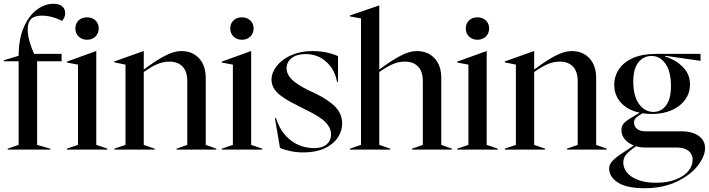

<svg xmlns="http://www.w3.org/2000/svg" viewBox="-22 -794 3762 1019"><path d="M19 -5 77 -25V-469H-2V-474L77 -498Q77 -586 104 -648.5Q131 -711 173.5 -742.5Q216 -774 262 -774Q292 -774 308 -760.5Q324 -747 324 -724Q324 -711 319.5 -702Q315 -693 308 -683Q252 -711 199 -711Q161 -711 143 -693.5Q125 -676 125 -639Q125 -608 135 -573Q145 -538 159 -508H305V-469H175V-25L245 -5V0H19Z M333 -5 392 -25V-451L333 -462V-467L488 -523H489V-25L548 -5V0H333ZM378 -643Q378 -669 395 -685.5Q412 -702 440 -702Q467 -702 484.5 -685.5Q502 -669 502 -643Q502 -617 484.5 -600Q467 -583 440 -583Q413 -583 395.5 -600Q378 -617 378 -643Z M585 -5 644 -25V-451L585 -463V-468L740 -523H741V-425Q807 -474 854.5 -498.5Q902 -523 939 -523Q999 -523 1034.5 -484.5Q1070 -446 1070 -380V-25L1126 -5V0H915V-5L972 -25V-364Q972 -415 946.5 -441Q921 -467 878 -467Q844 -467 813.5 -454Q783 -441 741 -412V-25L799 -5V0H585Z M1155 -5 1214 -25V-451L1155 -462V-467L1310 -523H1311V-25L1370 -5V0H1155ZM1200 -643Q1200 -669 1217 -685.5Q1234 -702 1262 -702Q1289 -702 1306.5 -685.5Q1324 -669 1324 -643Q1324 -617 1306.5 -600Q1289 -583 1262 -583Q1235 -583 1217.5 -600Q1200 -617 1200 -643Z M1464 -9 1437 -167H1443Q1465 -94 1519 -51Q1573 -8 1646 -8Q1689 -8 1712 -28Q1735 -48 1735 -80Q1735 -115 1706 -145Q1677 -175 1602 -211L1559 -233Q1479 -272 1449 -303Q1419 -334 1419 -371Q1419 -408 1446.5 -443.5Q1474 -479 1523.5 -501Q1573 -523 1635 -523Q1712 -523 1772 -496V-359H1767Q1755 -425 1709.5 -466Q1664 -507 1600 -507Q1553 -507 1526 -486Q1499 -465 1499 -432Q1499 -401 1525 -374Q1551 -347 1613 -316L1650 -299Q1727 -261 1760.5 -224Q1794 -187 1794 -138Q1794 -99 1770.5 -63.5Q1747 -28 1700 -6.5Q1653 15 1588 15Q1551 15 1517 7.5Q1483 0 1464 -9Z M1835 -5 1894 -25V-696L1835 -707V-712L1990 -765H1991V-425Q2057 -474 2104.5 -498.5Q2152 -523 2189 -523Q2249 -523 2284.5 -484.5Q2320 -446 2320 -380V-25L2376 -5V0H2165V-5L2222 -25V-364Q2222 -415 2196.5 -441Q2171 -467 2128 -467Q2094 -467 2063.5 -454Q2033 -441 1991 -412V-25L2049 -5V0H1835Z M2405 -5 2464 -25V-451L2405 -462V-467L2560 -523H2561V-25L2620 -5V0H2405ZM2450 -643Q2450 -669 2467 -685.5Q2484 -702 2512 -702Q2539 -702 2556.5 -685.5Q2574 -669 2574 -643Q2574 -617 2556.5 -600Q2539 -583 2512 -583Q2485 -583 2467.5 -600Q2450 -617 2450 -643Z M2657 -5 2716 -25V-451L2657 -463V-468L2812 -523H2813V-425Q2879 -474 2926.5 -498.5Q2974 -523 3011 -523Q3071 -523 3106.5 -484.5Q3142 -446 3142 -380V-25L3198 -5V0H2987V-5L3044 -25V-364Q3044 -415 3018.5 -441Q2993 -467 2950 -467Q2916 -467 2885.5 -454Q2855 -441 2813 -412V-25L2871 -5V0H2657Z M3211 101Q3211 82 3223.5 66Q3236 50 3267 28L3342 -22Q3311 -34 3293.5 -55.5Q3276 -77 3276 -103Q3276 -125 3289.5 -140Q3303 -155 3340 -176L3373 -196Q3310 -209 3274 -248.5Q3238 -288 3238 -344Q3238 -390 3263.5 -427.5Q3289 -465 3338.5 -486.5Q3388 -508 3458 -508H3696V-471L3509 -498L3508 -494Q3565 -476 3602.5 -438Q3640 -400 3640 -345Q3640 -302 3615.5 -266.5Q3591 -231 3545 -210Q3499 -189 3437 -189Q3409 -189 3389 -193Q3362 -178 3352.5 -168Q3343 -158 3343 -144Q3343 -123 3359 -110Q3375 -97 3405 -97H3595Q3653 -97 3686.5 -72.5Q3720 -48 3720 -8Q3720 35 3681 85.5Q3642 136 3568.5 170.5Q3495 205 3398 205Q3305 205 3258 175Q3211 145 3211 101ZM3460 176Q3521 176 3565 158.5Q3609 141 3631.5 113.5Q3654 86 3654 54Q3654 24 3632 6.5Q3610 -11 3571 -11H3405Q3375 -11 3354 -18Q3315 9 3300.5 27Q3286 45 3286 69Q3286 97 3305.5 121.5Q3325 146 3364.5 161Q3404 176 3460 176ZM3446 -200Q3487 -200 3513 -234.5Q3539 -269 3539 -337Q3539 -414 3510 -455.5Q3481 -497 3436 -497Q3393 -497 3366 -463Q3339 -429 3339 -361Q3339 -284 3369.5 -242Q3400 -200 3446 -200Z"/></svg>

Font: Nyght Serif
Style: Regular
Weight: 400
Designer: Maksym Kobuzan
Version: Version 0.410